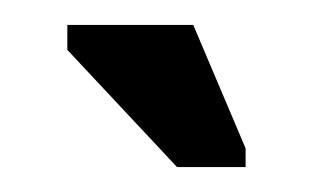

<svg xmlns="http://www.w3.org/2000/svg" viewBox="-20 -592 249 154"><path d="M122 -458 34 -552V-572H135L177 -473V-458Z"/></svg>

Font: Darker Grotesque ExtraBold
Style: Regular
Weight: 800
Designer: Gabriel Lam
Foundry: TypeRant
Version: Version 1.000;gftools[0.9.28]